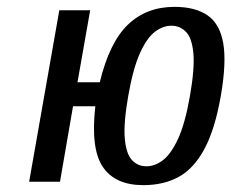

<svg xmlns="http://www.w3.org/2000/svg" viewBox="-20 -530 675 560"><path d="M398 10Q316 10 280 -43Q244 -96 258 -220H193L155 0H65L153 -500H243L206 -290H271Q299 -406 353 -458Q407 -510 489 -510Q549 -510 585 -485.5Q621 -461 631 -404.5Q641 -348 624 -250Q607 -153 576.5 -96Q546 -39 502 -14.5Q458 10 398 10ZM407 -45Q432 -45 455.5 -63Q479 -81 499.5 -125.5Q520 -170 534 -250Q548 -330 544 -374.5Q540 -419 522.5 -437Q505 -455 480 -455Q455 -455 431.5 -437Q408 -419 388 -374.5Q368 -330 354 -250Q340 -170 344 -125.5Q348 -81 365 -63Q382 -45 407 -45Z"/></svg>

Font: Cuprum
Style: Italic
Weight: 400
Italic angle: -10°
Designer: Jovanny Lemonad
Foundry: Jovanny Lemonad
Version: Version 3.000